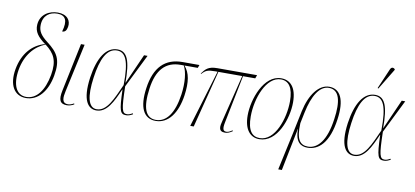

<svg xmlns="http://www.w3.org/2000/svg" viewBox="-88 -1119 3618 1673"><g transform="rotate(10 1721.0 -282.5)"><path d="M164 10C270 10 349 -83 374 -226C400 -371 360 -429 265 -502C204 -549 179 -585 181 -641C184 -726 242 -762 307 -762C381 -762 405 -716 375 -616C401 -616 413 -632 419 -664C429 -719 396 -772 310 -772C234 -772 157 -729 151 -637C147 -574 180 -532 248 -482C140 -453 58 -367 32 -223C7 -83 59 10 164 10ZM165 0C76 0 37 -88 60 -223C83 -354 158 -442 253 -479C334 -417 369 -357 346 -227C321 -86 256 0 165 0Z M527 10C547 10 571 3 590 -9L587 -17C566 -5 550 0 535 0C477 0 483 -53 495 -108L588 -536H556L467 -110C449 -25 465 10 527 10Z M787 10C880 10 929 -95 979 -209H981C987 -15 999 6 1051 6C1072 6 1092 -3 1109 -13L1106 -21C1092 -13 1073 -4 1057 -4C1012 -4 1004 -34 999 -241L1145 -536H1114L997 -272H996C996 -467 965 -546 878 -546C777 -546 711 -441 685 -262C657 -57 714 10 787 10ZM788 -1C715 -1 691 -97 715 -268C738 -436 787 -536 875 -536C948 -536 988 -470 984 -249C925 -119 879 -1 788 -1Z M1312 10C1425 10 1499 -95 1522 -253C1539 -373 1526 -454 1476 -509H1594L1604 -536H1455C1301 -536 1209 -446 1183 -256C1159 -86 1204 10 1312 10ZM1312 1C1221 1 1187 -86 1211 -258C1234 -429 1312 -509 1442 -509H1470C1499 -457 1509 -362 1494 -256C1470 -88 1406 1 1312 1Z M1617 0H1648L1777 -506H1988L1886 -94C1872 -42 1863 6 1925 6C1946 6 1969 -3 1991 -19L1987 -26C1974 -16 1954 -4 1937 -4C1908 -4 1897 -19 1911 -86L1995 -506H2103L2114 -536H1763C1682 -536 1660 -508 1628 -465L1632 -462C1664 -497 1682 -506 1750 -506H1770Z M2229 10C2388 10 2464 -214 2464 -356C2464 -492 2405 -546 2327 -546C2173 -546 2094 -320 2094 -177C2094 -50 2150 10 2229 10ZM2231 0C2164 0 2122 -47 2122 -173C2122 -333 2197 -536 2326 -536C2395 -536 2436 -482 2436 -361C2436 -209 2366 0 2231 0Z M2438 240H2470L2545 -135H2547C2545 -18 2599 10 2655 10C2754 10 2842 -67 2871 -279C2896 -454 2851 -546 2752 -546C2659 -546 2584 -444 2552 -295L2509 -88ZM2658 0C2586 0 2551 -47 2558 -190L2578 -287C2609 -438 2668 -536 2750 -536C2844 -536 2866 -435 2843 -277C2817 -82 2743 0 2658 0Z M3175 -605 3286 -788 3287 -796C3273 -808 3256 -811 3245 -787L3168 -608ZM3067 10C3160 10 3209 -95 3259 -209H3261C3267 -15 3279 6 3331 6C3352 6 3372 -3 3389 -13L3386 -21C3372 -13 3353 -4 3337 -4C3292 -4 3284 -34 3279 -241L3425 -536H3394L3277 -272H3276C3276 -467 3245 -546 3158 -546C3057 -546 2991 -441 2965 -262C2937 -57 2994 10 3067 10ZM3068 -1C2995 -1 2971 -97 2995 -268C3018 -436 3067 -536 3155 -536C3228 -536 3268 -470 3264 -249C3205 -119 3159 -1 3068 -1Z"/></g></svg>

Font: Noto Serif Display Condensed Thin
Style: Italic
Weight: 100
Width: 3
Italic angle: -12°
Designer: Monotype Design Team
Foundry: Monotype Imaging Inc.
Version: Version 2.009